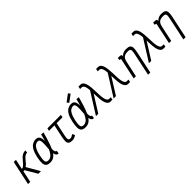

<svg xmlns="http://www.w3.org/2000/svg" viewBox="392 -2649 4615 4615"><g transform="rotate(-45 2700.0 -341.5)"><path d="M47.5 0 179.5 -618H254.5L200.5 -365.5L231.5 -367Q269.5 -389 299.5 -421Q329.5 -453 356.8 -487.2Q384 -521.5 414.5 -551Q445 -580.5 483.5 -599.2Q522 -618 575 -618L567 -549Q529.5 -549 500.5 -532.2Q471.5 -515.5 447 -489Q422.5 -462.5 399.5 -432.5Q376.5 -402.5 351.2 -375.5Q326 -348.5 295 -331.5L486.5 0H398L224 -296.5H186L122.5 0Z M1100 -78 1090 0Q1049.5 0 1028 -23.5Q1006.5 -47 998.8 -87.2Q991 -127.5 991.2 -177.5Q991.5 -227.5 996 -281Q1000.5 -334.5 1003.5 -384.5Q1006.5 -434.5 1003.2 -474.8Q1000 -515 985.5 -538.8Q971 -562.5 940 -562.5Q898 -563 859 -538.2Q820 -513.5 788.5 -454.2Q757 -395 735 -292Q716 -201 714.8 -149.5Q713.5 -98 734.5 -76.5Q755.5 -55 800 -55Q845.5 -55 885.2 -82.5Q925 -110 962.5 -174.5Q1000 -239 1037 -348.2Q1074 -457.5 1114 -621L1188 -615Q1139.5 -433.5 1096.5 -312Q1053.5 -190.5 1009 -119Q964.5 -47.5 913.5 -16.8Q862.5 14 798 14Q722.5 14 684.2 -16.5Q646 -47 641.5 -117Q637 -187 662 -304Q688.5 -427.5 729.2 -499Q770 -570.5 823.8 -601.2Q877.5 -632 942 -632Q990 -632 1016.8 -608.8Q1043.5 -585.5 1054.8 -545.8Q1066 -506 1066.5 -457Q1067 -408 1062.5 -355Q1058 -302 1053.8 -253Q1049.5 -204 1050.2 -164.2Q1051 -124.5 1062 -101.2Q1073 -78 1100 -78Z M1543 14Q1479.5 14 1447 -7.5Q1414.5 -29 1409.8 -79.5Q1405 -130 1423 -215.5L1502.5 -593H1577.5L1496.5 -209.5Q1484 -150 1483.8 -116.2Q1483.5 -82.5 1498.5 -68.8Q1513.5 -55 1545 -55Q1568 -55 1589.8 -65.5Q1611.5 -76 1646.5 -101.5L1680 -33.5Q1634.5 -6 1605 4Q1575.5 14 1543 14ZM1308.5 -549 1323.5 -618H1782.5L1767.5 -549Z M2300 -78 2290 0Q2249.5 0 2228 -23.5Q2206.5 -47 2198.8 -87.2Q2191 -127.5 2191.2 -177.5Q2191.5 -227.5 2196 -281Q2200.5 -334.5 2203.5 -384.5Q2206.5 -434.5 2203.2 -474.8Q2200 -515 2185.5 -538.8Q2171 -562.5 2140 -562.5Q2098 -563 2059 -538.2Q2020 -513.5 1988.5 -454.2Q1957 -395 1935 -292Q1916 -201 1914.8 -149.5Q1913.5 -98 1934.5 -76.5Q1955.5 -55 2000 -55Q2045.5 -55 2085.2 -82.5Q2125 -110 2162.5 -174.5Q2200 -239 2237 -348.2Q2274 -457.5 2314 -621L2388 -615Q2339.5 -433.5 2296.5 -312Q2253.5 -190.5 2209 -119Q2164.5 -47.5 2113.5 -16.8Q2062.5 14 1998 14Q1922.5 14 1884.2 -16.5Q1846 -47 1841.5 -117Q1837 -187 1862 -304Q1888.5 -427.5 1929.2 -499Q1970 -570.5 2023.8 -601.2Q2077.5 -632 2142 -632Q2190 -632 2216.8 -608.8Q2243.5 -585.5 2254.8 -545.8Q2266 -506 2266.5 -457Q2267 -408 2262.5 -355Q2258 -302 2253.8 -253Q2249.5 -204 2250.2 -164.2Q2251 -124.5 2262 -101.2Q2273 -78 2300 -78ZM2129 -679 2088.5 -731.5 2268 -865 2308 -812.5Z M2857.5 0Q2807.5 0 2778.2 -31Q2749 -62 2733.8 -114Q2718.5 -166 2712.5 -231Q2706.5 -296 2704.8 -365.5Q2703 -435 2700 -500Q2697 -565 2687.5 -617Q2678 -669 2657 -700Q2636 -731 2598 -731H2547.5L2561.5 -800H2621Q2670 -800 2699.2 -769Q2728.5 -738 2743.2 -686Q2758 -634 2764 -569Q2770 -504 2772.2 -434.5Q2774.5 -365 2777.5 -300Q2780.5 -235 2790.2 -183Q2800 -131 2821.2 -100Q2842.5 -69 2881 -69H2931.5L2916.5 0ZM2356.5 0 2728.5 -592 2737.5 -481 2436 0Z M3457.5 0Q3407.5 0 3378.2 -31Q3349 -62 3333.8 -114Q3318.5 -166 3312.5 -231Q3306.5 -296 3304.8 -365.5Q3303 -435 3300 -500Q3297 -565 3287.5 -617Q3278 -669 3257 -700Q3236 -731 3198 -731H3147.5L3161.5 -800H3221Q3270 -800 3299.2 -769Q3328.5 -738 3343.2 -686Q3358 -634 3364 -569Q3370 -504 3372.2 -434.5Q3374.5 -365 3377.5 -300Q3380.5 -235 3390.2 -183Q3400 -131 3421.2 -100Q3442.5 -69 3481 -69H3531.5L3516.5 0ZM2956.5 0 3328.5 -592 3337.5 -481 3036 0Z M3946.5 182 4068.5 -394.5Q4082.5 -459.5 4082.5 -495.5Q4082.5 -531.5 4063 -546Q4043.5 -560.5 3997.5 -560.5Q3935 -560.5 3895.8 -544.2Q3856.5 -528 3834.5 -492.8Q3812.5 -457.5 3800 -399.5L3714.5 0H3639.5L3742 -485.5L3830.5 -551.5Q3849 -574.5 3873.8 -592Q3898.5 -609.5 3931 -619.5Q3963.5 -629.5 4004.5 -629.5Q4080.5 -629.5 4116.5 -606Q4152.5 -582.5 4157 -529.8Q4161.5 -477 4142.5 -388.5L4021.5 182ZM3744 -488.5Q3751 -519.5 3752 -533Q3753 -546.5 3743.8 -550Q3734.5 -553.5 3709 -553.5L3716 -618Q3757.5 -618 3782.8 -616.2Q3808 -614.5 3820.2 -607.8Q3832.5 -601 3834.8 -586.2Q3837 -571.5 3831.5 -545.5Z M4657.5 0Q4607.5 0 4578.2 -31Q4549 -62 4533.8 -114Q4518.5 -166 4512.5 -231Q4506.5 -296 4504.8 -365.5Q4503 -435 4500 -500Q4497 -565 4487.5 -617Q4478 -669 4457 -700Q4436 -731 4398 -731H4347.5L4361.5 -800H4421Q4470 -800 4499.2 -769Q4528.5 -738 4543.2 -686Q4558 -634 4564 -569Q4570 -504 4572.2 -434.5Q4574.5 -365 4577.5 -300Q4580.5 -235 4590.2 -183Q4600 -131 4621.2 -100Q4642.5 -69 4681 -69H4731.5L4716.5 0ZM4156.5 0 4528.5 -592 4537.5 -481 4236 0Z M5146.5 182 5268.5 -394.5Q5282.5 -459.5 5282.5 -495.5Q5282.5 -531.5 5263 -546Q5243.5 -560.5 5197.5 -560.5Q5135 -560.5 5095.8 -544.2Q5056.5 -528 5034.5 -492.8Q5012.5 -457.5 5000 -399.5L4914.5 0H4839.5L4942 -485.5L5030.5 -551.5Q5049 -574.5 5073.8 -592Q5098.5 -609.5 5131 -619.5Q5163.5 -629.5 5204.5 -629.5Q5280.5 -629.5 5316.5 -606Q5352.5 -582.5 5357 -529.8Q5361.5 -477 5342.5 -388.5L5221.5 182ZM4944 -488.5Q4951 -519.5 4952 -533Q4953 -546.5 4943.8 -550Q4934.5 -553.5 4909 -553.5L4916 -618Q4957.5 -618 4982.8 -616.2Q5008 -614.5 5020.2 -607.8Q5032.5 -601 5034.8 -586.2Q5037 -571.5 5031.5 -545.5Z"/></g></svg>

Font: Victor Mono Thin
Style: Italic
Weight: 100
Italic angle: -12°
Monospace: yes
Designer: Rune Bjørnerås
Version: Version 1.561;gftools[0.9.30]